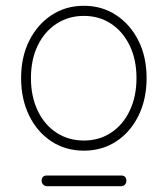

<svg xmlns="http://www.w3.org/2000/svg" viewBox="-20 -803 580 664"><path d="M270 -282Q207 -282 158 -314Q109 -346 81 -403Q53 -460 53 -533Q53 -606 81 -662Q109 -718 158 -750.5Q207 -783 270 -783Q333 -783 382 -750.5Q431 -718 459 -662Q487 -606 487 -533Q487 -460 459 -403Q431 -346 382 -314Q333 -282 270 -282ZM270 -317Q323 -317 364 -344Q405 -371 428.5 -420Q452 -469 452 -533Q452 -597 428.5 -645.5Q405 -694 364 -721Q323 -748 270 -748Q217 -748 175.5 -721Q134 -694 110.5 -645.5Q87 -597 87 -533Q87 -469 110.5 -420Q134 -371 175.5 -344Q217 -317 270 -317ZM142 -159Q135 -159 129.5 -164.5Q124 -170 124 -177Q124 -196 142 -196H399Q417 -196 417 -177Q417 -170 412 -164.5Q407 -159 399 -159Z"/></svg>

Font: Zen Maru Gothic Light
Style: Regular
Weight: 300
Designer: Yoshimichi Ohira
Foundry: Positype
Version: Version 1.001